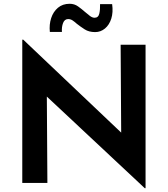

<svg xmlns="http://www.w3.org/2000/svg" viewBox="-20 -969 889 1017"><path d="M747 28 189 -494 228 -474 231 0H98V-759H103L651 -239L622 -250L619 -732H751V28ZM484 -799Q451 -799 428.5 -813.5Q406 -828 387 -843Q376 -853 365 -860.5Q354 -868 341 -868Q322 -868 314 -847Q306 -826 308 -800H244Q240 -839 251 -873Q262 -907 287 -928Q312 -949 349 -949Q374 -949 393.5 -935Q413 -921 430 -906Q444 -894 456.5 -884.5Q469 -875 481 -875Q501 -875 506 -897Q511 -919 510 -947H574Q580 -904 569.5 -870.5Q559 -837 536 -818Q513 -799 484 -799Z"/></svg>

Font: Reem Kufi Fun SemiBold
Style: Regular
Weight: 600
Designer: Khaled Hosny
Version: Version 1.005